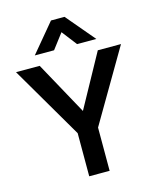

<svg xmlns="http://www.w3.org/2000/svg" viewBox="-136 -1043 931 1136"><g transform="rotate(-15 329.5 -474.5)"><path d="M267 0V-264L8 -707H153L331 -383L509 -707H651L392 -265V0ZM141 -774 287 -949H370L518 -774H400L329 -866L259 -774Z"/></g></svg>

Font: Onest SemiBold
Style: Regular
Weight: 600
Designer: Dmitri Voloshin, Andrey Kudryavtsev
Foundry: Dmitri Voloshin, Andrey Kudryavtsev
Version: Version 1.000;gftools[0.9.33]